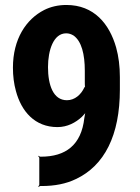

<svg xmlns="http://www.w3.org/2000/svg" viewBox="-20 -741 564 772"><path d="M319 -266C307 -158 244 -111 145 -111H141C139 -111 137 -114 136 -115L134 -112C135 -111 138 -108 138 -106V2C138 4 135 7 134 8L136 11C137 10 139 7 142 7H147C200 7 246 -2 285 -21C400 -75 462 -197 462 -381V-431C462 -474 457 -514 447 -550C420 -645 358 -721 247 -721C214 -721 184 -714 158 -701C85 -664 32 -584 32 -469C32 -435 36 -404 44 -375C66 -293 120 -230 211 -230C251 -230 284 -248 309 -271C316 -278 326 -289 330 -297L326 -299C323 -291 321 -277 319 -266ZM173 -471C173 -539 195 -607 246 -607C257 -607 266 -604 276 -598C308 -575 321 -523 321 -456V-409C321 -407 321 -394 322 -393L325 -396C324 -397 320 -390 319 -389C306 -361 281 -338 249 -338C194 -338 173 -399 173 -471Z"/></svg>

Font: Asimov
Style: EdgeExtreme
Weight: 500
Designer: Google
Version: Version 2.000980: 2014